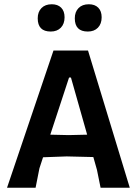

<svg xmlns="http://www.w3.org/2000/svg" viewBox="-20 -881 645 901"><path d="M223 -861Q251 -861 267 -845Q283 -829 283 -800Q283 -769 265.5 -751Q248 -733 218 -733Q157 -733 157 -795Q157 -825 174.5 -843Q192 -861 223 -861ZM397 -861Q425 -861 441 -845Q457 -829 457 -800Q457 -769 439.5 -751Q422 -733 392 -733Q331 -733 331 -795Q331 -825 348.5 -843Q366 -861 397 -861ZM393 -644 589 0H452L435 -84L418 -144L293 -147L182 -143L165 -91L147 0H13L231 -644ZM304 -517 216 -249 302 -247 389 -249 313 -517Z"/></svg>

Font: Alegreya Sans SC
Style: Bold
Weight: 700
Designer: Juan Pablo del Peral
Foundry: Huerta Tipografica
Version: Version 2.007